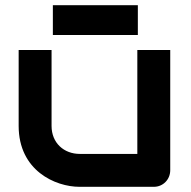

<svg xmlns="http://www.w3.org/2000/svg" viewBox="-20 -721 737 741"><path d="M637 -528H510V-127H288C227 -127 179 -169 179 -235V-528H52V-235C52 -63 193 0 287 0H574C609 0 637 -28 637 -64ZM512 -586V-701H184V-586Z"/></svg>

Font: Audiowide
Style: Regular
Weight: 400
Designer: Astigmatic (AOETI)
Foundry: Astigmatic (AOETI)
Version: Version 1.002